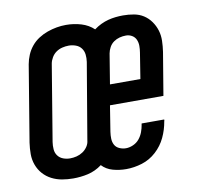

<svg xmlns="http://www.w3.org/2000/svg" viewBox="-66 -611 732 690"><g transform="rotate(-10 300.0 -266.0)"><path d="M148 8Q127 8 107 4.5Q87 1 69.5 -8Q52 -17 39 -31.5Q26 -46 19 -65Q12 -84 12 -104.5Q12 -125 15 -146L61 -424Q64 -441 71 -457.5Q78 -474 89.5 -488Q101 -502 116.5 -512Q132 -522 149 -528Q166 -534 183 -537Q200 -540 217 -540Q246 -540 272.5 -532Q299 -524 318 -506Q330 -515 343.5 -521.5Q357 -528 370.5 -531.5Q384 -535 397.5 -536.5Q411 -538 425 -538Q445 -538 464.5 -534.5Q484 -531 499.5 -521Q515 -511 526 -495.5Q537 -480 542.5 -462Q548 -444 547.5 -424Q547 -404 544 -384L518 -228H323L308 -134Q306 -121 306.5 -108.5Q307 -96 312.5 -86Q318 -76 329.5 -71Q341 -66 353 -66Q366 -66 379.5 -72Q393 -78 402 -89Q411 -100 416 -113.5Q421 -127 423 -140Q423 -141 423 -142Q423 -143 424 -144H506Q506 -142 506 -140.5Q506 -139 505 -137Q500 -107 487 -79.5Q474 -52 451 -31Q428 -10 399 -1Q370 8 341 8Q316 8 292.5 1.5Q269 -5 253 -22Q241 -13 228 -7Q215 -1 202 2Q189 5 175 6.5Q161 8 148 8ZM336 -302H447L462 -396Q462 -396 462 -396Q462 -396 462 -396Q464 -408 464 -420Q464 -432 459.5 -442.5Q455 -453 445 -459Q435 -465 423 -465Q411 -465 399.5 -462Q388 -459 378 -452Q368 -445 362 -434Q356 -423 354 -412ZM149 -65Q161 -65 173 -68Q185 -71 195.5 -78Q206 -85 213 -95.5Q220 -106 221 -118L268 -396Q270 -410 268.5 -423Q267 -436 259.5 -446Q252 -456 239.5 -460.5Q227 -465 214 -465Q202 -465 190 -462Q178 -459 168 -452Q158 -445 151.5 -434Q145 -423 143 -412L97 -134Q95 -121 96 -107.5Q97 -94 104.5 -84Q112 -74 124 -69.5Q136 -65 149 -65Z"/></g></svg>

Font: Iosevka Slab Extended Oblique
Style: Regular
Weight: 400
Width: 7
Italic angle: -9°
Monospace: yes
Designer: Belleve Invis
Foundry: Belleve Invis
Version: Version 11.1.0; ttfautohint (v1.8.3)